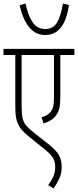

<svg xmlns="http://www.w3.org/2000/svg" viewBox="-20 -900 443 1092"><path d="M403 -587H323V-353Q323 -311 319 -290.5Q315 -270 303 -250Q292 -231 272.5 -218.5Q253 -206 228 -198L216 -233Q232 -237 246 -245Q260 -253 268 -264Q279 -278 283 -296Q287 -314 287 -351V-587H103V-299Q103 -256 108 -230.5Q113 -205 128 -187Q143 -169 172 -146L256 -80Q298 -47 314.5 -18.5Q331 10 331 50Q331 85 318 113.5Q305 142 285 172L254 153Q271 130 282.5 105.5Q294 81 294 51Q294 21 282 -0.5Q270 -22 234 -51L148 -120Q124 -140 108 -157Q92 -174 84 -192Q74 -213 70.5 -234.5Q67 -256 67 -302V-587H0V-622H403ZM372 -871Q348 -701 237 -701Q183 -701 146.5 -744.5Q110 -788 92 -870L125 -880Q140 -810 166 -772.5Q192 -735 237 -735Q282 -735 304 -771.5Q326 -808 338 -880Z"/></svg>

Font: Noto Sans Devanagari ExtraCondensed ExtraLight
Style: Regular
Weight: 200
Width: 2
Designer: Jelle Bosma - Monotype Design Team
Foundry: Monotype Imaging Inc.
Version: Version 2.004; ttfautohint (v1.8.4.7-5d5b)